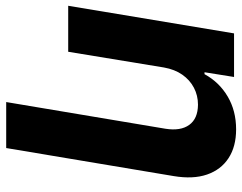

<svg xmlns="http://www.w3.org/2000/svg" viewBox="-104 -490 797 632"><g transform="rotate(90 295.0 -174.5)"><path d="M201.7 -315.4 149.9 0H-1.5L89.4 -545.9H232.9L217.3 -448.7H223.6Q250 -497.1 297.1 -524.9Q344.2 -552.7 405.3 -552.7Q461.9 -552.7 500 -527.8Q538.1 -502.9 554 -457Q569.8 -411.1 559.1 -347.2L466.8 204.1H315.4L403.3 -320.3Q411.1 -370.1 390.6 -398.4Q370.1 -426.8 324.2 -427.2Q293.9 -427.2 268.3 -413.8Q242.7 -400.4 225.3 -375.5Q208 -350.6 201.7 -315.4Z"/></g></svg>

Font: Inter Tight
Style: Bold Italic
Weight: 700
Italic angle: -9.39999°
Designer: Rasmus Andersson
Foundry: rsms
Version: Version 3.004